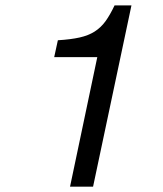

<svg xmlns="http://www.w3.org/2000/svg" viewBox="-20 -696 608 716"><path d="M241.2 0 342.8 -482.9H182.1L195.8 -545.9Q244.1 -548.8 276.9 -556.2Q309.6 -563.5 333 -578.4Q356.4 -593.3 373.5 -616.9Q390.6 -640.6 407.2 -675.8H470.2L327.1 0Z"/></svg>

Font: Lorenzo Sans
Style: Italic
Weight: 400
Italic angle: -12°
Foundry: Intel Corporation
Version: Version 1.00; ttfautohint (v1.5)